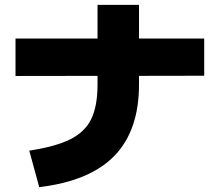

<svg xmlns="http://www.w3.org/2000/svg" viewBox="-20 -771 904 791"><path d="M381.8 -422.9V-458.5L43.9 -458V-612.3H381.8V-751H552.7V-612.3H821.3V-459L552.7 -458.5V-422.9Q552.7 -233.9 451.7 -129.4Q350.6 -24.9 141.6 0L100.6 -150.4Q209.5 -167 269.8 -197.3Q330.1 -227.5 356 -280.8Q381.8 -334 381.8 -422.9Z"/></svg>

Font: Pretendard GOV Black
Style: Regular
Weight: 900
Designer: Base glyphs from Inter by Rasmus Andersson; Hangeul glyphs from Noto Sans CJK(Source Han Sans) by Jang Soo-young and Kan
Foundry: Kil Hyung-jin
Version: Version 1.309